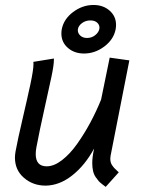

<svg xmlns="http://www.w3.org/2000/svg" viewBox="-20 -728 558 753"><path d="M285.6 -614.3Q285.2 -612.8 285.2 -609.4Q285.2 -597.2 295.2 -588.1Q305.2 -579.1 321.3 -579.1Q339.4 -579.1 353 -589.8Q366.7 -600.6 369.6 -614.3Q370.1 -616.2 370.1 -619.6Q370.1 -631.3 360.6 -639.6Q351.1 -647.9 334.5 -647.9Q315.9 -647.9 302 -637.7Q288.1 -627.4 285.6 -614.3ZM222.2 -613.3Q230 -653.3 266.8 -680.9Q303.7 -708.5 346.7 -708.5Q384.8 -708.5 409.9 -686.3Q435.1 -664.1 435.1 -630.4Q435.1 -622.1 433.6 -613.3Q425.8 -573.2 389.2 -545.7Q352.5 -518.1 309.6 -518.1Q271.5 -518.1 246.1 -540.3Q220.7 -562.5 220.7 -596.7Q220.7 -604.5 222.2 -613.3ZM394.5 4.9Q393.1 3.9 382.3 -4.4Q371.6 -12.7 367.2 -17.6Q362.8 -22.5 355.5 -33Q348.1 -43.5 345 -57.4Q341.8 -71.3 341.8 -88.9Q341.8 -111.8 349.1 -145.5Q313 -79.1 262.9 -39.8Q212.9 -0.5 158.7 0Q109.4 0 74 -30.5Q38.6 -61 38.6 -109.9Q38.6 -120.6 41 -134.3Q49.8 -182.1 68.4 -261.2Q86.9 -340.3 99.1 -397.2Q111.3 -454.1 111.3 -477.1Q111.3 -482.9 110.8 -485.4L191.4 -498.5V-493.7Q191.4 -472.7 181.9 -427.5Q172.4 -382.3 154.1 -300.5Q135.7 -218.8 122.6 -149.4Q120.1 -134.8 120.1 -124Q120.1 -75.7 163.1 -75.7Q191.9 -75.7 223.4 -100.1Q254.9 -124.5 283 -164.3Q311 -204.1 334.5 -247.8Q357.9 -291.5 376.5 -337.4L410.2 -502L487.3 -491.2L413.6 -116.7Q412.6 -108.9 412.6 -106Q412.6 -98.1 414.3 -91.6Q416 -85 420.4 -78.9Q424.8 -72.8 427.5 -69.6Q430.2 -66.4 437.3 -60.1Q444.3 -53.7 445.8 -52.2Z"/></svg>

Font: Fantasque Sans Mono
Style: Italic
Weight: 400
Italic angle: -11°
Monospace: yes
Designer: Jany Belluz
Version: Version 1.8.0 ; ttfautohint (v1.8.2)